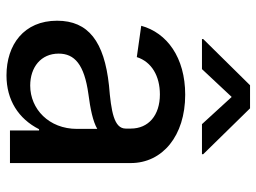

<svg xmlns="http://www.w3.org/2000/svg" viewBox="-122 -678 810 607"><g transform="rotate(90 283.5 -374.0)"><path d="M218 11C296 11 355 -27 388 -92H392V0H495V-382C495 -482 409 -554 279 -554C161 -554 83 -496 61 -415L160 -401C175 -448 220 -474 278 -474C344 -474 386 -438 386 -382V-366C386 -329 333 -320 249 -313C111 -298 45 -248 45 -149C45 -44 121 11 218 11ZM103 -607H198L286 -701L372 -607H467V-611L322 -759H249L103 -611ZM149 -154C149 -204 183 -235 277 -248C323 -254 363 -262 387 -276V-212C387 -123 324 -64 250 -64C192 -64 149 -98 149 -154Z"/></g></svg>

Font: Wafeq Medium
Style: Regular
Weight: 500
Designer: Rasmus Andersson & Azza Alameddine
Foundry: Google & TypeTogether
Version: Version 3.000;January 28, 2025;FontCreator 15.0.0.3014 64-bi